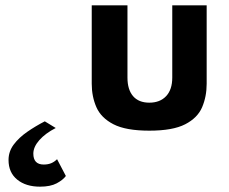

<svg xmlns="http://www.w3.org/2000/svg" viewBox="-20 -480 859 720"><path d="M194 117 227 180Q216 195 192.5 207.5Q169 220 130 220Q77 220 44.5 193.5Q12 167 12 120Q12 88 31.5 62Q51 36 82 14.5Q113 -7 148 -25L189 0Q150 20 127.5 45.5Q105 71 105 96Q105 137 144 137Q160 137 172 132Q184 127 194 117ZM540 10Q452 10 405.5 -14Q359 -38 341.5 -78Q324 -118 324 -166V-460H458V-189Q458 -144 479 -119.5Q500 -95 540 -95Q580 -95 603 -119.5Q626 -144 626 -189V-460H755V-166Q755 -118 738 -78Q721 -38 674.5 -14Q628 10 540 10Z"/></svg>

Font: Von Semi
Style: Regular
Weight: 600
Version: Version 4.000; ttfautohint (v1.8.4.7-5d5b)